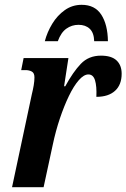

<svg xmlns="http://www.w3.org/2000/svg" viewBox="-20 -777 525 797"><path d="M112 -385Q117 -405 120 -423Q123 -441 123 -456Q123 -474 112 -480Q101 -486 86 -486H68L78 -536H264L246 -419H251Q283 -478 315.5 -512Q348 -546 399 -546Q443 -546 464 -526Q485 -506 485 -471Q485 -425 457.5 -400Q430 -375 380 -375Q382 -419 374.5 -443.5Q367 -468 347 -468Q328 -468 307 -444Q286 -420 266 -378.5Q246 -337 228.5 -285Q211 -233 199 -176L161 0H30ZM166 -606Q176 -644 197 -678.5Q218 -713 249 -735Q280 -757 319 -757Q374 -757 400.5 -716Q427 -675 428 -606H371Q370 -641 352.5 -657.5Q335 -674 306 -674Q278 -674 255.5 -658Q233 -642 220 -606Z"/></svg>

Font: Noto Serif ExtraCondensed
Style: Bold Italic
Weight: 700
Width: 2
Italic angle: -12°
Designer: Monotype Design Team
Foundry: Monotype Imaging Inc.
Version: Version 2.013; ttfautohint (v1.8.4.7-5d5b)